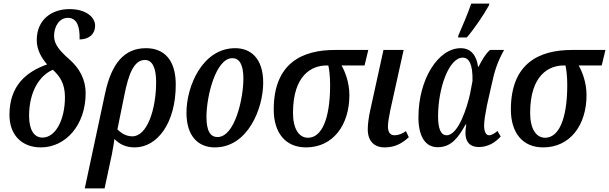

<svg xmlns="http://www.w3.org/2000/svg" viewBox="-20 -816 3413 1076"><path d="M209 10C347 10 460 -114 460 -294C460 -370 426 -434 367 -485C312 -533 283 -570 283 -614C283 -670 314 -716 360 -716C413 -716 428 -664 426 -595C475 -595 513 -622 513 -673C513 -716 467 -765 369 -765C272 -765 186 -708 186 -591C186 -537 212 -492 244 -455C125 -413 33 -334 33 -172C33 -60 102 10 209 10ZM218 -45C171 -45 143 -88 143 -167C143 -304 203 -394 276 -425C312 -392 344 -351 344 -272C344 -144 291 -45 218 -45Z M455 240H566L607 49C614 13 619 -19 621 -37C649 -10 681 10 735 10C860 10 965 -124 965 -342C965 -480 900 -546 798 -546C674 -546 604 -457 569 -293ZM722 -52C689 -52 662 -67 638 -91L677 -283C700 -399 730 -480 792 -480C836 -480 855 -431 855 -356C855 -202 804 -52 722 -52Z M1184 10C1369 10 1455 -208 1455 -353C1455 -489 1385 -546 1298 -546C1116 -546 1025 -335 1025 -184C1025 -54 1090 10 1184 10ZM1199 -48C1161 -48 1137 -79 1137 -160C1137 -279 1190 -490 1282 -490C1320 -490 1344 -457 1344 -376C1344 -263 1296 -48 1199 -48Z M1695 10C1847 10 1938 -116 1938 -283C1938 -358 1911 -420 1894 -449H2023L2044 -536H1856C1677 -536 1514 -465 1514 -202C1514 -75 1577 10 1695 10ZM1706 -44C1655 -44 1622 -95 1622 -183C1622 -397 1729 -449 1809 -449H1820C1825 -428 1830 -387 1830 -340C1830 -145 1781 -44 1706 -44Z M2136 10C2195 10 2235 -14 2271 -47L2255 -81C2236 -68 2215 -58 2191 -58C2167 -58 2154 -74 2154 -108C2154 -129 2160 -160 2167 -197L2242 -536H2129L2054 -194C2047 -162 2041 -122 2041 -92C2041 -25 2077 10 2136 10Z M2547 -606H2596C2638 -654 2696 -741 2719 -784L2723 -796H2621C2604 -746 2568 -660 2549 -618ZM2433 9C2511 9 2550 -48 2589 -118H2593C2581 -52 2589 8 2665 8C2716 8 2757 -19 2786 -51L2768 -82C2751 -68 2736 -58 2720 -58C2702 -58 2693 -82 2693 -112C2693 -140 2701 -185 2709 -226L2735 -341C2752 -422 2769 -471 2805 -536H2726C2698 -511 2680 -477 2662 -442H2659C2651 -504 2620 -546 2562 -546C2436 -546 2325 -373 2325 -158C2325 -57 2360 9 2433 9ZM2483 -58C2451 -58 2435 -94 2435 -163C2435 -325 2497 -493 2573 -493C2609 -493 2630 -455 2628 -362L2614 -289C2599 -220 2550 -58 2483 -58Z M3024 10C3176 10 3267 -116 3267 -283C3267 -358 3240 -420 3223 -449H3352L3373 -536H3185C3006 -536 2843 -465 2843 -202C2843 -75 2906 10 3024 10ZM3035 -44C2984 -44 2951 -95 2951 -183C2951 -397 3058 -449 3138 -449H3149C3154 -428 3159 -387 3159 -340C3159 -145 3110 -44 3035 -44Z"/></svg>

Font: Noto Serif Condensed Semi
Style: Italic
Weight: 600
Width: 3
Italic angle: -12°
Designer: Monotype Design Team
Foundry: Monotype Imaging Inc.
Version: Version 1.901